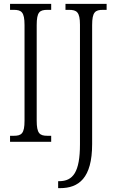

<svg xmlns="http://www.w3.org/2000/svg" viewBox="-20 -734 599 994"><path d="M32 0H245V-31H226C185 -31 170 -43 170 -110V-604C170 -672 185 -683 226 -683H245V-714H32V-683H51C91 -683 107 -672 107 -604V-109C107 -42 91 -31 51 -31H32ZM281 240H291C387 240 457 189 457 12V-604C457 -672 473 -683 513 -683H532V-714H319V-683H337C377 -683 394 -672 394 -606V13C394 157 358 204 286 204H281Z"/></svg>

Font: Noto Serif Myanmar ExtraCondensed Light
Style: Regular
Weight: 300
Width: 2
Designer: Ben Mitchell and the Monotype Design Team
Foundry: Monotype Imaging Inc.
Version: Version 2.106